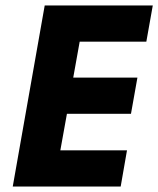

<svg xmlns="http://www.w3.org/2000/svg" viewBox="-20 -680 577 700"><path d="M420 0H26.5L143 -660H537L513.5 -528H270.5L247 -397H481L457.5 -265H224L200 -132H443Z"/></svg>

Font: Lucymar Sans
Style: Bold Italic
Weight: 700
Italic angle: -10°
Foundry: The League of Moveable Type (original font) / Main changes by Cristiano Sobral with portions from Mirco Monsees
Version: Version 2.00;August 30, 2020;FontCreator 13.0.0.2681 64-bit